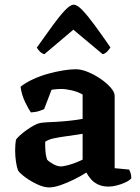

<svg xmlns="http://www.w3.org/2000/svg" viewBox="-20 -795 597 818"><path d="M189.5 3.5Q167.5 3.5 139.8 -9.2Q112 -22 88.8 -39Q65.5 -56 57 -68.5Q51.5 -82.5 48 -106.2Q44.5 -130 44.5 -154Q44.5 -168 45.5 -179.5Q46.5 -191 48 -200Q53.5 -208 65.8 -219Q78 -230 93.5 -241Q109 -252 123.5 -260Q138 -268 147 -270Q155.5 -272.5 176.5 -273.8Q197.5 -275 220 -276Q236 -277 251.5 -278.2Q267 -279.5 281.8 -281.2Q296.5 -283 309.2 -284.8Q322 -286.5 332 -288.5V-392.5Q310 -404.5 285 -410.2Q260 -416 240.5 -416Q231.5 -416 219.2 -415Q207 -414 199.5 -412.5L168 -330Q162.5 -327.5 148.2 -322.5Q134 -317.5 111.5 -316Q102 -329.5 87.2 -359.8Q72.5 -390 67.5 -425.5Q90.5 -443.5 121 -457.5Q151.5 -471.5 184.8 -480.8Q218 -490 249 -495Q280 -500 303 -500Q327 -500 355.5 -488Q384 -476 409.8 -458.2Q435.5 -440.5 452 -421.2Q468.5 -402 468.5 -387.5V-78.5L530.5 -72.5Q533 -67.5 536.2 -58Q539.5 -48.5 539.5 -35.5Q531 -25.5 513.5 -17.5Q496 -9.5 476.8 -4.8Q457.5 0 443 0Q416.5 0 397.5 -9.2Q378.5 -18.5 366.8 -32.5Q355 -46.5 348 -60Q326 -45.5 296.2 -30.8Q266.5 -16 238 -6.2Q209.5 3.5 189.5 3.5ZM239 -86Q249 -86 266.5 -90.5Q284 -95 302.2 -102Q320.5 -109 332 -115V-225Q316 -223 298 -219.8Q280 -216.5 261.5 -214.5Q236.5 -211 212 -206.2Q187.5 -201.5 172.5 -191Q172 -175 173.5 -153Q175 -131 181 -114.5Q190.5 -104.5 207.8 -95.2Q225 -86 239 -86ZM169 -564Q157.5 -567.5 149.2 -576Q141 -584.5 137 -592.5Q173.5 -644 203.5 -685.2Q233.5 -726.5 256.5 -750.8Q279.5 -775 294 -775Q309 -775 332 -750.8Q355 -726.5 385 -685.5Q415 -644.5 450.5 -593Q446.5 -586.5 438.2 -577Q430 -567.5 417.5 -564L292.5 -668.5Z"/></svg>

Font: Texturina Medium
Style: Regular
Weight: 500
Designer: Guillermo Torres Carreño
Foundry: Omnibus-Type
Version: Version 1.003